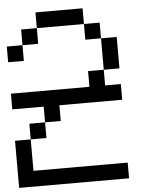

<svg xmlns="http://www.w3.org/2000/svg" viewBox="-60 -966 788 1015"><g transform="rotate(-5 333.5 -458.5)"><path d="M0 0V-250H83.3V-83.3H583.3V0ZM0 -416.7V-500H416.7V-583.3H500V-500H583.3V-416.7H250V-333.3H166.7V-416.7ZM0 -666.7V-750H83.3V-666.7ZM166.7 -333.3V-250H83.3V-333.3ZM166.7 -833.3V-750H83.3V-833.3ZM166.7 -916.7H416.7V-833.3H166.7ZM500 -583.3V-750H583.3V-583.3ZM500 -833.3V-750H416.7V-833.3Z"/></g></svg>

Font: Galmuri11 Regular
Style: Regular
Weight: 400
Designer: Minseo Lee (Quiple)
Version: Version 2.356;hotconv 1.1.0;makeotfexe 2.6.0 DEVELOPMENT